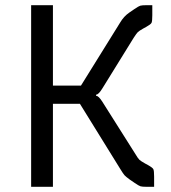

<svg xmlns="http://www.w3.org/2000/svg" viewBox="-20 -720 659 740"><path d="M100 -700H184V-390H292L443 -633Q457 -657 479 -672L498 -685Q514 -696 520.5 -698Q527 -700 545 -700H567V-661Q567 -638 564 -632Q561 -626 543 -616L532 -610Q516 -601 511 -596Q506 -591 495 -574L375 -380Q360 -355 350 -355V-351Q360 -351 375 -327L502 -126Q512 -109 517.5 -104Q523 -99 539 -90L550 -84Q568 -74 571 -68Q574 -62 574 -39V0H546Q528 0 521.5 -2Q515 -4 499 -15L480 -28Q465 -39 460 -44.5Q455 -50 444 -68L288 -320H184V0H100Z"/></svg>

Font: Electrolize
Style: Regular
Weight: 400
Designer: Valery Zaveryaev
Foundry: Cyreal (www.cyreal.org)
Version: Version 1.002